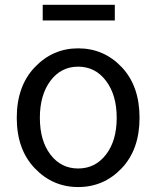

<svg xmlns="http://www.w3.org/2000/svg" viewBox="-20 -755 645 788"><path d="M300.8 12.7Q196.3 12.7 122.6 -64.5Q48.8 -141.6 48.8 -271.5Q48.8 -401.4 122.6 -479Q196.3 -556.6 300.8 -556.6Q406.2 -556.6 479.5 -479.5Q552.7 -402.3 552.7 -271.5Q552.7 -141.6 479.5 -64.5Q406.2 12.7 300.8 12.7ZM187 -120.6Q230.5 -63.5 300.8 -63.5Q371.1 -63.5 415 -120.6Q459 -177.7 459 -271.5Q459 -365.2 415 -423.3Q371.1 -481.4 300.8 -481.4Q230.5 -481.4 187 -423.3Q143.6 -365.2 143.6 -271.5Q143.6 -177.7 187 -120.6ZM155.3 -670.9V-735.4H451.2V-670.9Z"/></svg>

Font: Nasu
Style: Regular
Weight: 400
Designer: Ryoko NISHIZUKA (kana &amp; ideographs); Paul D. Hunt (Latin, Greek &amp; Cyrillic); Wenlong ZHANG (bopomofo); Sandoll C
Version: Version 2014.1215